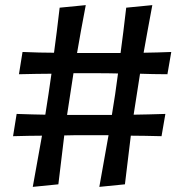

<svg xmlns="http://www.w3.org/2000/svg" viewBox="-20 -720 720 750"><path d="M626 -275C578 -274 539 -272 502 -272L527 -432C559 -431 593 -430 634 -430L649 -517C613 -515 577 -515 541 -514C551 -568 561 -627 575 -700L473 -690C465 -621 458 -564 451 -513H281C290 -567 301 -626 315 -700L213 -690C205 -621 198 -565 191 -514C154 -514 116 -515 68 -517L54 -430C103 -431 143 -432 181 -432C173 -377 166 -326 157 -272C124 -272 88 -274 45 -275L31 -188C74 -189 110 -190 144 -190L108 10L208 0L231 -191C258 -192 287 -192 321 -192H404L368 10L468 0L491 -190C527 -190 564 -189 611 -188ZM267 -434H344C381 -434 412 -434 441 -433C434 -377 426 -325 417 -271H242Z"/></svg>

Font: CantoraOne
Style: Regular
Weight: 400
Designer: Pablo Impallari, Rodrigo Fuenzalida
Foundry: Pablo Impallari
Version: Version 1.001